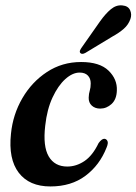

<svg xmlns="http://www.w3.org/2000/svg" viewBox="-20 -679 504 709"><path d="M274 -411Q248 -411 221.2 -387Q194.5 -363 174 -319Q153.5 -275 147 -215Q138 -138.5 160 -101.2Q182 -64 228.5 -64Q261.5 -64 291.8 -84.2Q322 -104.5 344 -150.5Q356 -167 365.5 -166.5Q373 -166 376.8 -158.2Q380.5 -150.5 373.5 -134Q348 -69 295.5 -29.8Q243 9.5 166 9.5Q88 9.5 49.2 -41.2Q10.5 -92 20.5 -185Q27.5 -256 62.5 -316.2Q97.5 -376.5 153.5 -413.2Q209.5 -450 279.5 -450Q348 -450 380.8 -418.2Q413.5 -386.5 411.5 -344.5Q410.5 -312 392 -295Q373.5 -278 350 -278Q331 -278 319 -289Q307 -300 307.5 -318.5Q308 -333.5 311.5 -344.5Q315 -355.5 315 -371Q315 -389 304.5 -400Q294 -411 274 -411ZM349 -599.5Q369.5 -628.5 389.5 -645Q409.5 -661.5 432 -659Q453.5 -657 460.5 -641.2Q467.5 -625.5 461.5 -608.5Q454 -587.5 437.2 -572.8Q420.5 -558 395 -544L295 -483.5Q281.5 -476.5 276 -484Q273.5 -488.5 275.8 -493.5Q278 -498.5 282 -504Z"/></svg>

Font: Fraunces 144pt S050 SemiBold
Style: Italic
Weight: 600
Italic angle: -16°
Version: Version 1.000; ttfautohint (v1.8.3)